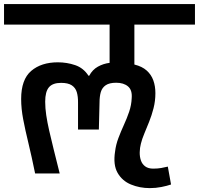

<svg xmlns="http://www.w3.org/2000/svg" viewBox="-56 -861 988 953"><path d="M687.7 72.7Q637.3 72.7 594 54.8Q550.7 37 527.7 -3Q504.7 -43 515.3 -109.7Q519.3 -143 531.7 -175.7Q544 -208.3 558.8 -240.7Q573.7 -273 585 -306.2Q596.3 -339.3 597.7 -374Q601 -414 579.3 -432.2Q557.7 -450.3 520.7 -450.3Q487 -450.3 468.8 -438Q450.7 -425.7 444.3 -403.8Q438 -382 438 -352L434.7 -218H331.3V-351.3Q331.7 -381.7 325.2 -403.5Q318.7 -425.3 300.3 -437.5Q282 -449.7 247.3 -449.7Q205.3 -449.7 186.8 -427.7Q168.3 -405.7 168.3 -356.3Q168.3 -324.3 173.5 -289.3Q178.7 -254.3 188.2 -212.5Q197.7 -170.7 210.7 -118.5Q223.7 -66.3 240.3 0H118.3Q101 -84.7 85.2 -150Q69.3 -215.3 59.2 -268.3Q49 -321.3 49 -369.7Q49 -466.3 98.8 -509Q148.7 -551.7 231.3 -551.7Q276 -551.7 317.2 -537.7Q358.3 -523.7 383.3 -485H386.7Q402.7 -515 430 -530.2Q457.3 -545.3 488 -549V-739H-36V-840.7H911.7V-739H611V-540.7Q649.3 -531.3 672 -511Q694.7 -490.7 705 -462.2Q715.3 -433.7 715.3 -398.7Q715.3 -360 706.2 -324.2Q697 -288.3 684.3 -256.7Q671.7 -225 660.2 -197.7Q648.7 -170.3 643.3 -147.7Q638 -127.3 637.5 -105.5Q637 -83.7 643.2 -65.2Q649.3 -46.7 664.5 -35.3Q679.7 -24 704.3 -24Q727 -24 744.5 -27.2Q762 -30.3 777 -34L793 54.7Q773 61.7 745 67.2Q717 72.7 687.7 72.7Z"/></svg>

Font: Matangi Light
Style: Regular
Weight: 300
Designer: Prashant Pant
Foundry: The Graphic Ant
Version: Version 3.002